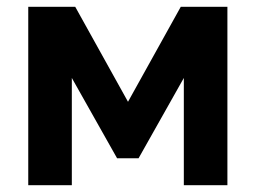

<svg xmlns="http://www.w3.org/2000/svg" viewBox="-20 -544 751 564"><path d="M201 -524 356 -245 511 -524H648V0H520V-315L387 -79H324L191 -315V0H63V-524Z"/></svg>

Font: Raleway
Style: Bold
Weight: 700
Designer: Matt McInerney, Pablo Impallari, Rodrigo Fuenzalida
Foundry: Matt McInerney, Pablo Impallari, Rodrigo Fuenzalida
Version: Version 3.000